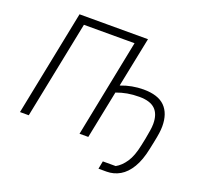

<svg xmlns="http://www.w3.org/2000/svg" viewBox="-144 -864 1260 1194"><g transform="rotate(20 486.5 -267.0)"><path d="M624 164 634 112H719Q754 93 782 51.5Q810 10 825 -64L835 -112Q841 -145 845 -169.5Q849 -194 849 -214Q849 -279 815.5 -311Q782 -343 711 -343Q668 -343 632 -336.5Q596 -330 561 -317L497 0H439L568 -646H233L103 0H45L185 -698H638L571 -368H574Q607 -381 644.5 -388Q682 -395 720 -395Q816 -395 861.5 -349.5Q907 -304 907 -219Q907 -198 903.5 -173Q900 -148 892 -110L882 -62Q866 17 836 67Q806 117 765.5 140.5Q725 164 677 164Z"/></g></svg>

Font: IBM Plex Sans Light
Style: Italic
Weight: 300
Italic angle: -11.31°
Designer: Mike Abbink, Paul van der Laan, Pieter van Rosmalen
Foundry: Bold Monday
Version: Version 3.201